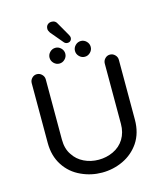

<svg xmlns="http://www.w3.org/2000/svg" viewBox="-140 -1082 1020 1197"><g transform="rotate(-15 370.0 -484.0)"><path d="M236.3 -18.6Q168.9 -48.8 128.9 -110.4Q88.9 -171.9 88.9 -255.9V-641.6Q88.9 -660.2 102.1 -673.8Q115.2 -687.5 133.8 -687.5Q152.3 -687.5 166 -673.8Q179.7 -660.2 179.7 -641.6V-252.9Q179.7 -193.4 207 -154.3Q232.4 -114.3 275.9 -93.3Q319.3 -72.3 370.1 -72.3Q419.9 -72.3 463.9 -92.8Q509.8 -114.3 535.2 -155.8Q560.5 -197.3 560.5 -252.9V-641.6Q560.5 -660.2 573.7 -673.8Q586.9 -687.5 605.5 -687.5Q624 -687.5 637.7 -673.8Q651.4 -660.2 651.4 -641.6V-255.9Q651.4 -169.9 610.4 -108.4Q570.3 -49.8 506.3 -19.5Q442.4 10.7 370.1 10.7Q299.8 10.7 236.3 -18.6ZM288.1 -816.4Q308.6 -816.4 323.7 -801.3Q338.9 -786.1 338.9 -765.6Q338.9 -745.1 323.7 -730Q308.6 -714.8 288.1 -714.8Q267.6 -714.8 252.4 -730Q237.3 -745.1 237.3 -765.6Q237.3 -786.1 252.4 -801.3Q267.6 -816.4 288.1 -816.4ZM307.6 -979.5Q331.1 -979.5 340.8 -960L390.6 -873Q397.5 -861.3 397.5 -853.5Q397.5 -841.8 390.1 -834Q382.8 -826.2 370.1 -826.2Q356.4 -826.2 347.7 -836.9L280.3 -917Q270.5 -931.6 270.5 -942.4Q270.5 -960 280.8 -969.7Q291 -979.5 307.6 -979.5ZM452.1 -816.4Q472.7 -816.4 487.8 -801.3Q502.9 -786.1 502.9 -765.6Q502.9 -745.1 487.8 -730Q472.7 -714.8 452.1 -714.8Q431.6 -714.8 416.5 -730Q401.4 -745.1 401.4 -765.6Q401.4 -786.1 416.5 -801.3Q431.6 -816.4 452.1 -816.4Z"/></g></svg>

Font: jf-openhuninn-2.0
Style: Regular
Weight: 400
Designer: [Kosugi Maru]
Designed by MOTOYA      

[Varela Round]
Joe Prince (Latin component); Avraham Cornfeld (Hebrew component)
Foundry: justfont CO.,LTD.
Version: 2.0